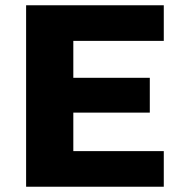

<svg xmlns="http://www.w3.org/2000/svg" viewBox="-20 -708 699 728"><path d="M79 0V-688H601V-553H258V-413H548V-281H258V-135H601V0Z"/></svg>

Font: Saira SemiExpanded
Style: Bold
Weight: 700
Width: 6
Designer: Hector Gatti with collaboration of the Omnibus-Type team
Foundry: Omnibus-Type
Version: Version 1.101